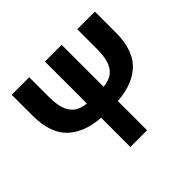

<svg xmlns="http://www.w3.org/2000/svg" viewBox="-167 -960 1179 1179"><g transform="rotate(-45 422.5 -371.0)"><path d="M61.4 -559.8V-742H213.6V-568.2Q213.6 -495.8 232.9 -453.5Q252.2 -411.2 289.4 -393.3Q326.6 -375.4 385.2 -375.4H460.2Q518.6 -375.4 555.8 -393.3Q593 -411.2 611.8 -453.5Q630.6 -495.8 630.6 -568.2V-742H783.8V-559.8Q783.8 -401.2 697.9 -326.8Q612 -252.4 451.8 -252.4H393.6Q233.2 -252.4 147.3 -326.8Q61.4 -401.2 61.4 -559.8ZM495.2 -742V0H349.8V-742Z"/></g></svg>

Font: 寒蝉端黑体 Light
Style: Regular
Weight: 300
Designer: ChillDuanSans {Warren2060}; 
Source Han Sans {Ryoko NISHIZUKA 西塚涼子 (kana, bopomofo & ideographs); Paul D. Hunt (Latin, G
Foundry: ChillType&Adobe
Version: Version 1.300;Glyphs 3.3 (3306)